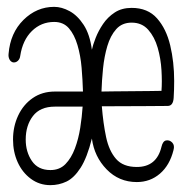

<svg xmlns="http://www.w3.org/2000/svg" viewBox="-20 -544 540 560"><path d="M488 -308Q488 -282 486.5 -258.5Q485 -235 469 -235Q451 -235 400.5 -234.5Q350 -234 277 -234Q281 -184 289.5 -144Q298 -104 318.5 -80.5Q339 -57 379 -57Q437 -57 451 -116Q455 -133 465 -134.5Q475 -136 482.5 -128Q490 -120 486 -106Q475 -62 446.5 -37.5Q418 -13 379 -13Q327 -13 291 -50Q255 -87 248 -140Q234 -84 215 -54.5Q196 -25 174 -14.5Q152 -4 127 -4Q95 -4 70 -22.5Q45 -41 31.5 -71Q18 -101 18 -137Q18 -175 33 -207Q48 -239 75.5 -258Q103 -277 140 -277H222Q221 -311 218 -346.5Q215 -382 206 -412.5Q197 -443 181 -461.5Q165 -480 138 -480Q100 -480 73 -453.5Q46 -427 39 -381Q38 -372 32 -366.5Q26 -361 18 -362Q11 -364 7.5 -371Q4 -378 5 -387Q10 -448 48.5 -486Q87 -524 138 -524Q160 -524 183 -511.5Q206 -499 224 -471.5Q242 -444 248 -399Q251 -413 259 -433.5Q267 -454 280.5 -474Q294 -494 314.5 -507.5Q335 -521 364 -521Q411 -521 438 -490.5Q465 -460 476.5 -411.5Q488 -363 488 -308ZM276 -277Q285 -277 310 -277.5Q335 -278 364.5 -278Q394 -278 418.5 -278.5Q443 -279 451 -279Q453 -305 451 -339Q449 -373 440 -404.5Q431 -436 412.5 -457Q394 -478 364 -478Q336 -478 319 -459Q302 -440 293 -409.5Q284 -379 280.5 -344Q277 -309 276 -277ZM127 -48Q154 -48 171 -65.5Q188 -83 198.5 -111Q209 -139 214 -171Q219 -203 221 -233H140Q97 -233 76 -205.5Q55 -178 55 -137Q55 -101 73 -74.5Q91 -48 127 -48Z"/></svg>

Font: Yomogi
Style: Regular
Weight: 400
Designer: satsuyako
Foundry: satsuyako
Version: Version 3.100